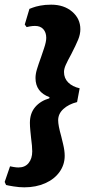

<svg xmlns="http://www.w3.org/2000/svg" viewBox="-56 -676 393 822"><path d="M193 -161Q193 -139 206 -93Q207 -89 214 -60Q221 -31 221 -9Q221 29 199 60Q177 91 137.5 108.5Q98 126 48 126Q26 126 1.5 122Q-23 118 -30 116L-36 103L-13 36Q-9 37 2.5 39Q14 41 23 41Q51 41 66.5 22Q82 3 82 -28Q82 -49 77 -86Q76 -95 74 -115.5Q72 -136 72 -150Q72 -191 94.5 -217.5Q117 -244 155 -255L156 -260Q96 -282 96 -342Q96 -359 102 -379Q108 -399 121 -435Q123 -441 132.5 -469Q142 -497 142 -514Q142 -537 129.5 -551Q117 -565 94 -565Q83 -565 72 -563Q61 -561 58 -560L50 -571L70 -638Q73 -639 84.5 -643.5Q96 -648 116.5 -652Q137 -656 163 -656Q218 -656 253 -626Q288 -596 288 -551Q288 -529 278.5 -506Q269 -483 249 -444Q233 -415 225.5 -398Q218 -381 218 -368Q218 -341 236 -323Q254 -305 285 -298L274 -239Q238 -230 215.5 -209.5Q193 -189 193 -161Z"/></svg>

Font: Alegreya SC ExtraBold
Style: Italic
Weight: 800
Italic angle: -7°
Designer: Juan Pablo del Peral
Foundry: Huerta Tipografica
Version: Version 2.007; ttfautohint (v1.6)